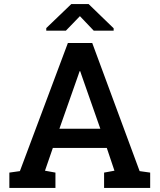

<svg xmlns="http://www.w3.org/2000/svg" viewBox="-20 -922 783 942"><path d="M25.9 0V-75.2L77.6 -82.5L313 -710.9H432.6L665 -82.5L716.8 -75.2V0H490.7V-75.2L541.5 -84.5L503.9 -196.3H239.3L200.7 -84.5L252 -75.2V0ZM271.5 -290.5H472.2L379.9 -553.7L373.5 -572.8H370.6L363.8 -552.7ZM207 -771.5V-784.2L329.6 -901.9H415L537.6 -783.2V-771.5H439.9L372.1 -842.8L303.2 -771.5Z"/></svg>

Font: Roboto Slab LO Medium
Style: Regular
Weight: 500
Designer: Google
Version: Version 2.000